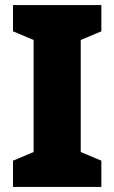

<svg xmlns="http://www.w3.org/2000/svg" viewBox="-20 -734 448 754"><path d="M378 0H31V-103L112 -137V-577L31 -611V-714H378V-611L297 -577V-137L378 -103Z"/></svg>

Font: Noto Sans Tamil SemiCondensed Black
Style: Regular
Weight: 900
Width: 4
Designer: Jelle Bosma - Monotype Design Team
Foundry: Monotype Imaging Inc.
Version: Version 2.004; ttfautohint (v1.8.4.7-5d5b)